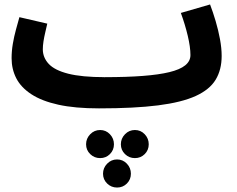

<svg xmlns="http://www.w3.org/2000/svg" viewBox="-20 -465 1064 861"><path d="M425 21 451 -119Q548 -119 620 -124.5Q692 -130 739.5 -141.5Q787 -153 810.5 -172Q834 -191 834 -218Q834 -254 822 -304.5Q810 -355 791 -407L922 -445Q935 -411 947 -370.5Q959 -330 966.5 -289.5Q974 -249 974 -214Q974 -152 947 -107.5Q920 -63 857.5 -34.5Q795 -6 689 7.5Q583 21 425 21ZM424 21Q316 21 241.5 4.5Q167 -12 120.5 -42.5Q74 -73 53 -114Q32 -155 32 -204Q32 -236 37.5 -268.5Q43 -301 51.5 -332Q60 -363 67 -388L192 -359Q188 -341 183 -320Q178 -299 175 -279.5Q172 -260 172 -244Q172 -207 198.5 -178.5Q225 -150 286 -134.5Q347 -119 450 -119L470 -11ZM505 376Q479 376 460.5 358Q442 340 442 314Q442 288 460.5 269Q479 250 505 250Q531 250 549 269Q567 288 567 314Q567 340 549 358Q531 376 505 376ZM429 244Q403 244 384.5 226Q366 208 366 182Q366 156 384.5 137Q403 118 429 118Q455 118 473 137Q491 156 491 182Q491 208 473 226Q455 244 429 244ZM585 244Q559 244 540.5 226Q522 208 522 182Q522 156 540.5 137Q559 118 585 118Q611 118 629 137Q647 156 647 182Q647 208 629 226Q611 244 585 244Z"/></svg>

Font: Farlight84_Sys_V01
Style: Bold
Weight: 700
Designer: Monotype Design Team, Nadine Chahine and Nizar Qandah
Foundry: Monotype Imaging Inc.
Version: Version 2.004;October 31, 2024;FontCreator 14.0.0.2814 64-bi